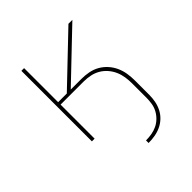

<svg xmlns="http://www.w3.org/2000/svg" viewBox="-200 -653 1001 1001"><g transform="rotate(-45 300.0 -152.5)"><path d="M321 215V196Q342 196 363 192.5Q384 189 403 180Q422 171 437.5 156Q453 141 463 122.5Q473 104 476.5 83Q480 62 480 41V-65Q480 -89 476.5 -112.5Q473 -136 463.5 -158Q454 -180 438 -198.5Q422 -217 401.5 -229Q381 -241 357 -246Q333 -251 309 -251H138V0H118V-520H138V-269H202L465 -520H494L231 -269H309Q336 -269 362.5 -264Q389 -259 412 -246Q435 -233 453 -213Q471 -193 482 -168.5Q493 -144 497 -117.5Q501 -91 501 -65V41Q501 64 496.5 87.5Q492 111 481 132.5Q470 154 452.5 170.5Q435 187 413.5 197Q392 207 368 211Q344 215 321 215Z"/></g></svg>

Font: Iosevka SS04 Thin Extended
Style: Regular
Weight: 100
Width: 7
Monospace: yes
Designer: Belleve Invis
Foundry: Belleve Invis
Version: Version 19.0.0; ttfautohint (v1.8.4)